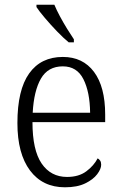

<svg xmlns="http://www.w3.org/2000/svg" viewBox="-20 -786 515 816"><path d="M256 10Q161 10 107.5 -61.5Q54 -133 54 -263Q54 -404 104 -474Q154 -544 247 -544Q332 -544 379.5 -480.5Q427 -417 427 -299V-267H118Q118 -148 157 -91Q196 -34 265 -34Q315 -34 347 -58Q379 -82 395 -113Q401 -110 405.5 -103.5Q410 -97 410 -86Q410 -68 393 -45.5Q376 -23 342 -6.5Q308 10 256 10ZM363 -307Q362 -395 334.5 -449.5Q307 -504 247 -504Q184 -504 154 -452Q124 -400 119 -307ZM272 -606Q250 -624 222.5 -652.5Q195 -681 170.5 -710Q146 -739 135 -756V-766H211Q220 -744 234.5 -717Q249 -690 265 -664Q281 -638 294 -619V-606Z"/></svg>

Font: Noto Serif Tamil SemiCondensed Light
Style: Regular
Weight: 300
Width: 4
Designer: Indian Type Foundry, Tom Grace, and the Monotype Design Team
Foundry: Monotype Imaging Inc.
Version: Version 2.004; ttfautohint (v1.8.4.7-5d5b)